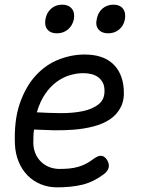

<svg xmlns="http://www.w3.org/2000/svg" viewBox="-20 -794 640 824"><path d="M438 -110Q450 -92 446.5 -75.5Q443 -59 425 -46Q381 -13 334 -1.5Q287 10 225 10Q187 10 154.5 -3.5Q122 -17 98 -41.5Q74 -66 60 -100Q46 -134 44 -175Q40 -279 65.5 -351.5Q91 -424 134 -470.5Q177 -517 232 -538.5Q287 -560 343 -560Q420 -560 462.5 -522Q505 -484 511 -414Q515 -367 498.5 -334.5Q482 -302 452 -282Q422 -262 381.5 -251.5Q341 -241 297 -237.5Q253 -234 208.5 -235Q164 -236 126 -238Q124 -225 123.5 -210Q123 -195 123 -178Q124 -153 133 -133Q142 -113 157.5 -98.5Q173 -84 193 -76.5Q213 -69 235 -69Q260 -69 279 -71Q298 -73 315.5 -78Q333 -83 348.5 -91Q364 -99 380 -111Q400 -126 413.5 -125.5Q427 -125 438 -110ZM138 -312Q187 -309 239.5 -308.5Q292 -308 335.5 -317Q379 -326 405.5 -348.5Q432 -371 428 -414Q427 -430 419 -443Q411 -456 399.5 -464Q388 -472 372 -476Q356 -480 337 -480Q310 -480 280.5 -471.5Q251 -463 223.5 -443Q196 -423 174 -391Q152 -359 138 -312ZM444 -651Q417 -651 403 -667.5Q389 -684 395 -711Q400 -740 419.5 -757Q439 -774 467 -774Q494 -774 507.5 -757Q521 -740 516 -711Q511 -684 491.5 -667.5Q472 -651 444 -651ZM224 -651Q197 -651 183.5 -667.5Q170 -684 175 -711Q180 -740 199.5 -757Q219 -774 247 -774Q274 -774 288 -757Q302 -740 297 -711Q291 -684 271.5 -667.5Q252 -651 224 -651Z"/></svg>

Font: Maple Mono NL Light
Style: Italic
Weight: 300
Italic angle: -10°
Monospace: yes
Designer: subframe7536
Version: Version 7.000